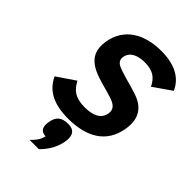

<svg xmlns="http://www.w3.org/2000/svg" viewBox="-277 -801 1187 1187"><g transform="rotate(45 317.0 -207.5)"><path d="M384 -568C458.5 -568 491.7 -537.9 516.3 -488L634.3 -570C598.3 -650 522 -690 405.3 -690C258.3 -690 144.1 -625.5 122 -486C97.9 -333.8 224.8 -307.2 341.6 -275C376.1 -265.7 400.1 -257.3 413.6 -250C436.6 -237.5 452.8 -220 447.5 -186C438 -126.1 380.7 -108 316.1 -108C230.7 -108 196.9 -140.4 168.6 -193L49.7 -112C88.8 -28.7 164.3 14 293.8 14C451.2 14 566.5 -47.2 590 -196C607.8 -308.3 553.2 -360.7 472.3 -387C420.7 -403.8 320.6 -426.9 288.1 -446C268.9 -457.3 261.1 -474 264.6 -496C273.1 -549.9 327.1 -568 384 -568ZM223.9 114C216.4 161.8 229.2 187.2 272.9 190C262.9 227.8 247.1 246.6 218.4 275H299.4C345.3 229.7 372.6 179.3 381.4 124C390.7 65.3 369.3 36 317.3 36C259.7 36 232.4 60.4 223.9 114Z"/></g></svg>

Font: Fog Sans
Style: It
Weight: 700
Foundry: Intel Corporation
Version: Version 1.00